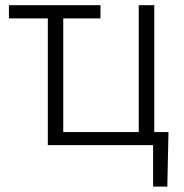

<svg xmlns="http://www.w3.org/2000/svg" viewBox="-20 -548 693 725"><path d="M160.6 -478.5H13.7V-528.3H359.4V-478.5H218.8V-49.3H503.9V-528.3H562.5V-49.3H616.2L611.8 156.7H558.1V0H160.6Z"/></svg>

Font: SteelSelectRoboto
Style: Regular
Weight: 300
Designer: Google
Version: Version 2.137; 2017